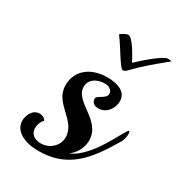

<svg xmlns="http://www.w3.org/2000/svg" viewBox="-156 -729 787 848"><g transform="rotate(30 237.0 -304.5)"><path d="M461 -203C469 -216 472 -233 472 -245C472 -254 470 -260 467 -260C453 -260 388 -83 287 -41C312 -59 336 -94 336 -134C336 -238 196 -252 196 -329C196 -366 230 -388 271 -388C287 -388 310 -380 310 -358C310 -331 264 -325 264 -308C264 -287 280 -278 299 -278C342 -278 367 -318 367 -353C367 -402 316 -417 267 -417C177 -417 123 -366 123 -295C123 -201 239 -182 239 -94C239 -52 201 -17 157 -17C122 -17 101 -36 101 -63C101 -77 106 -97 120 -111C116 -121 102 -129 88 -129C53 -129 36 -92 36 -64C36 -10 96 17 162 17C311 17 381 -67 461 -203ZM216 -606C248 -566 294 -478 309 -478C315 -478 322 -481 328 -488C374 -536 421 -575 474 -618C474 -618 474 -618 474 -619C474 -621 465 -622 456 -622C434 -622 363 -560 328 -527C316 -551 275 -626 253 -626C241 -626 216 -611 216 -606C216 -606 216 -606 216 -606Z"/></g></svg>

Font: Playball
Style: Regular
Weight: 400
Designer: Robert E. Leuschke
Foundry: Robert E. Leuschke
Version: Version 1.001